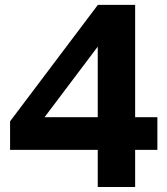

<svg xmlns="http://www.w3.org/2000/svg" viewBox="-20 -752 673 772"><path d="M523.4 0H373V-149.4H20.5V-264.2L373.5 -732.4H523.4V-280.8H612.8V-149.4H523.4ZM159.2 -280.8H373V-564.5Z"/></svg>

Font: Kumbh Sans
Style: Bold
Weight: 700
Version: Version 1.005